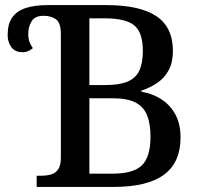

<svg xmlns="http://www.w3.org/2000/svg" viewBox="-20 -734 785 754"><path d="M124 0V-44H142Q164 -44 181 -49Q198 -54 208.5 -69Q219 -84 219 -115V-600Q219 -645 199.5 -658.5Q180 -672 151 -672Q118 -672 104.5 -651Q91 -630 91 -601Q91 -583 95.5 -570.5Q100 -558 109 -545Q101 -538 91 -533.5Q81 -529 68 -529Q39 -529 24.5 -549Q10 -569 10 -596Q10 -640 28 -665.5Q46 -691 81 -702.5Q116 -714 169 -714H397Q529 -714 594 -670.5Q659 -627 659 -534Q659 -490 643 -459.5Q627 -429 599 -409.5Q571 -390 535 -378V-374Q581 -366 615.5 -343Q650 -320 669.5 -283Q689 -246 689 -194Q689 -96 624 -48Q559 0 427 0ZM422 -52Q503 -52 537 -84.5Q571 -117 571 -197Q571 -248 557.5 -281.5Q544 -315 512 -331.5Q480 -348 424 -348H331V-52ZM394 -400Q450 -400 482 -414Q514 -428 527.5 -457.5Q541 -487 541 -534Q541 -607 507 -634.5Q473 -662 392 -662H331V-400Z"/></svg>

Font: ET Text
Style: Regular
Weight: 470
Designer: Monotype Design Team
Foundry: Monotype Imaging Inc.
Version: Version 2.009